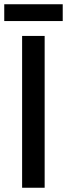

<svg xmlns="http://www.w3.org/2000/svg" viewBox="-35 -883 315 903"><path d="M-15 -784H260V-863H-15ZM69 0H175V-714H69Z"/></svg>

Font: Kathrein 67 Medium Condensed
Style: Regular
Weight: 500
Width: 3
Designer: Lazydogs Typefoundry, based on Open Sans by Ascender Corporation
Foundry: Lazydogs Typefoundry
Version: Version 1.003;PS 001.003;hotconv 1.0.88;makeotf.lib2.5.64775